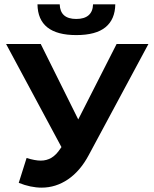

<svg xmlns="http://www.w3.org/2000/svg" viewBox="-20 -846 706 881"><path d="M661 -644 387 -134Q348 -61 292 -23Q236 15 171 15Q121 15 66 -7L102 -121Q141 -109 167 -109Q194 -109 216 -122Q238 -135 257 -164L262 -171L8 -644H167L339 -298L515 -644ZM152 -826H254Q256 -759 330 -759Q367 -759 386.5 -776Q406 -793 407 -826H509Q508 -757 464 -721Q420 -685 330 -685Q154 -685 152 -826Z"/></svg>

Font: Montserrat Ace
Style: Bold
Weight: 700
Designer: Julieta Ulanovsky
Foundry: Julieta Ulanovsky
Version: Version 1